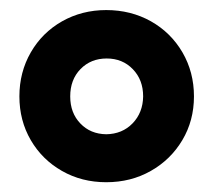

<svg xmlns="http://www.w3.org/2000/svg" viewBox="-20 -791 434 391"><path d="M19.5 -594.7Q19.5 -644 42.7 -684.3Q65.9 -724.6 106.4 -747.6Q147 -770.5 196.3 -770.5Q246.6 -770.5 287.4 -747.6Q328.1 -724.6 351.6 -684.3Q375 -644 375 -594.7Q375 -545.4 351.3 -505.6Q327.6 -465.8 287.1 -442.9Q246.6 -419.9 196.3 -419.9Q146.5 -419.9 106.2 -442.9Q65.9 -465.8 42.7 -505.6Q19.5 -545.4 19.5 -594.7ZM271.5 -594.7Q271.5 -628.4 250.5 -650.1Q229.5 -671.9 197.3 -671.9Q165 -671.9 144 -650.4Q123 -628.9 123 -594.7Q123 -561 143.6 -539.6Q164.1 -518.1 196.3 -517.6Q229 -518.1 250 -539.8Q271 -561.5 271.5 -594.7Z"/></svg>

Font: Wanted Sans Black
Style: Regular
Weight: 900
Designer: Original Design by Kil Hyung-jin and Kang Hanbin, Wanted Lab, Inc; Hangeul from Source Han Sans by Jang Soo-young and Ka
Foundry: Wanted Lab, Inc.
Version: Version 1.003